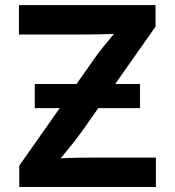

<svg xmlns="http://www.w3.org/2000/svg" viewBox="-20 -748 699 768"><path d="M57.1 0H603.5V-117.7H370.1C320.8 -117.7 272 -117.2 222.7 -114.7C252.4 -150.4 281.7 -186.5 307.6 -222.2L373 -315.4H540V-412.1H440.9L602.1 -641.6V-727.5H55.7V-609.9H295.9C342.8 -609.9 389.2 -610.4 436 -612.3C407.7 -579.1 380.4 -545.9 356.9 -512.7L286.1 -412.1H119.1V-315.4H218.8L57.1 -85.4Z"/></svg>

Font: Raveo SemiBold
Style: Regular
Weight: 600
Designer: Jakub Foglar, Rasmus Andersson (Inter)
Foundry: Jakubfoglar.com
Version: Version 1.100;Glyphs 3.2.3 (3260)